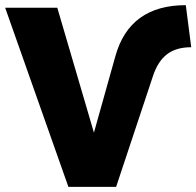

<svg xmlns="http://www.w3.org/2000/svg" viewBox="-21 -724 761 744"><path d="M244 0 -1 -694H201L343 -210L426 -506Q481 -704 699 -704L720 -541Q662 -541 626.5 -514Q591 -487 572 -430L429 0Z"/></svg>

Font: Cantarell Extra Bold
Style: Regular
Weight: 800
Designer: Dave Crossland, Nikolaus Waxweiler, Florian Fecher, Jacques Le Bailly, Eben Sorkin, Alexei Vanyashin, Alexios Zavras, Em
Version: Version 0.303